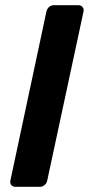

<svg xmlns="http://www.w3.org/2000/svg" viewBox="-20 -720 342 740"><path d="M39 0Q29 0 23.5 -7Q18 -14 20 -24L159 -676Q161 -686 169 -693Q177 -700 188 -700H282Q292 -700 298 -693Q304 -686 302 -676L162 -24Q160 -14 152 -7Q144 0 134 0Z"/></svg>

Font: Rubik Medium
Style: Italic
Weight: 500
Italic angle: -12°
Designer: Hubert and Fischer
Foundry: Hubert and Fischer
Version: Version 2.300;gftools[0.9.30]